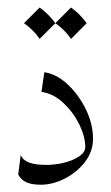

<svg xmlns="http://www.w3.org/2000/svg" viewBox="-20 -493 301 520"><path d="M100.1 -297.4Q133.3 -292.5 163.3 -264.4Q193.4 -236.3 212.6 -196.8Q231.9 -157.2 231.9 -117.2Q231.9 -82.5 210 -54.2Q188 -25.9 155.3 -9.3Q122.6 7.3 90.8 7.3Q65.4 7.3 51 0.5Q36.6 -6.3 29.3 -20.5L36.1 -73.2Q41.5 -59.6 58.1 -53Q74.7 -46.4 106 -46.4Q129.9 -46.4 154.1 -52.5Q178.2 -58.6 194.6 -69.6Q210.9 -80.6 210.9 -95.2Q210.9 -122.6 195.1 -155.3Q179.2 -188 152.3 -213.6Q125.5 -239.3 92.3 -244.1ZM87.4 -472.7Q111.8 -455.1 129.9 -430.2L87.4 -387.7Q70.8 -412.1 44.9 -430.2ZM172.4 -472.7Q196.8 -455.1 214.8 -430.2L172.4 -387.7Q155.8 -412.1 129.9 -430.2Z"/></svg>

Font: Lateef ExtraLight
Style: Regular
Weight: 200
Designer: SIL International
Foundry: SIL International
Version: Version 4.200